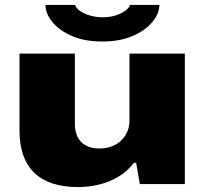

<svg xmlns="http://www.w3.org/2000/svg" viewBox="-20 -745 828 777"><path d="M296 12Q178 12 118.5 -46Q59 -104 59 -216V-528H283V-243Q283 -222 289 -203.5Q295 -185 307 -172Q319 -159 338 -151.5Q357 -144 382 -144Q418 -144 445.5 -158.5Q473 -173 488.5 -199Q504 -225 504 -257V-528H728V0H546L531 -86H522Q495 -51 458.5 -29.5Q422 -8 380.5 2Q339 12 296 12ZM394 -577Q322 -577 270.5 -599.5Q219 -622 191.5 -656.5Q164 -691 164 -725H284Q288 -711 305.5 -699.5Q323 -688 347 -681.5Q371 -675 394 -675Q425 -675 449.5 -683Q474 -691 489 -703Q504 -715 506 -725H625Q625 -691 597 -656.5Q569 -622 517 -599.5Q465 -577 394 -577Z"/></svg>

Font: Archivo Expanded Black
Style: Regular
Weight: 900
Width: 7
Designer: Hector Gatti
Foundry: Omnibus-Type
Version: Version 2.001